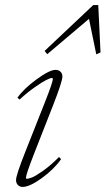

<svg xmlns="http://www.w3.org/2000/svg" viewBox="-20 -717 412 748"><path d="M164.1 -505.9 153.8 -518.6 343.3 -697.3H362.8L371.6 -512.7L355 -505.4L326.7 -643.6ZM68.4 11.2Q57.1 11.2 49.8 3.9Q42.5 -3.4 42.5 -15.6Q42.5 -34.7 78.6 -125.5L156.2 -321.8Q186 -397.5 186 -409.7Q186 -413.1 181.6 -413.1Q175.8 -413.1 160.2 -405.3Q144.5 -397.5 115.5 -377.2Q86.4 -356.9 56.2 -329.1L47.9 -336.4Q72.3 -371.1 122.6 -408Q172.9 -444.8 196.3 -444.8Q208.5 -444.8 215.8 -437.5Q223.1 -430.2 223.1 -418.9Q223.1 -399.9 187.5 -308.6L112.8 -118.2Q81.1 -37.1 81.1 -24.4Q81.1 -20.5 84.5 -20.5Q91.8 -20.5 105.7 -26.1Q119.6 -31.7 148.9 -52.5Q178.2 -73.2 210 -105.5L217.8 -96.7Q189.9 -57.1 142.6 -22.9Q95.2 11.2 68.4 11.2Z"/></svg>

Font: Elstob ExtraLight
Style: Italic
Weight: 200
Italic angle: -20°
Designer: Peter S. Baker
Version: Version 1.015